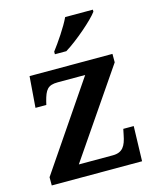

<svg xmlns="http://www.w3.org/2000/svg" viewBox="-115 -845 751 924"><g transform="rotate(-15 261.0 -383.0)"><path d="M205 -619V-606H262C321 -642 412 -721 437 -756V-766H299C278 -721 234 -657 205 -619ZM27 0H477L482 -174H430L424 -145C414 -93 398 -64 348 -64H179L473 -494V-536H60L48 -381H102L106 -398C120 -452 133 -472 183 -472H320L27 -41Z"/></g></svg>

Font: Noto Serif Gurmukhi SemiBold
Style: Regular
Weight: 600
Designer: Vaibhav Singh and the Monotype Design Team
Foundry: Monotype Imaging Inc.
Version: Version 2.004